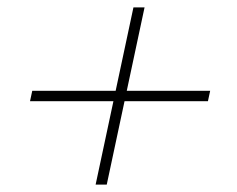

<svg xmlns="http://www.w3.org/2000/svg" viewBox="-20 -544 640 518"><path d="M238 -46 286 -271H61L67 -299H292L340 -524H370L322 -299H547L541 -271H316L268 -46Z"/></svg>

Font: Geist Mono Thin
Style: Italic
Weight: 100
Italic angle: -12°
Monospace: yes
Designer: Basement.studio, Andrés Briganti, Mateo Zaragoza
Foundry: Basement.studio, Vercel, Andrés Briganti, Guido Ferreyra, Mateo Zaragoza
Version: Version 1.500; ttfautohint (v1.8.4.7-5d5b)